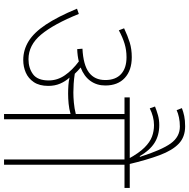

<svg xmlns="http://www.w3.org/2000/svg" viewBox="-13 -923 936 950"><g transform="rotate(90 455.0 -448.0)"><path d="M405 -219Q405 -175 386.5 -147.5Q368 -120 339 -107.5Q310 -95 277 -95Q227 -95 184 -121.5Q141 -148 102 -206.5Q63 -265 23 -361L49 -370Q99 -246 151 -183.5Q203 -121 273 -121Q317 -121 347.5 -143.5Q378 -166 378 -221Q378 -264 352.5 -301Q327 -338 284 -370Q256 -363 223 -362L221 -388Q301 -392 338.5 -420Q376 -448 376 -501Q376 -552 346.5 -579Q317 -606 263 -606Q228 -606 196.5 -596.5Q165 -587 130 -568L120 -594Q158 -612 190.5 -622Q223 -632 263 -632Q328 -632 365.5 -597.5Q403 -563 403 -501Q403 -459 380.5 -427.5Q358 -396 314 -379Q322 -372 330 -365Q338 -358 345 -350Q371 -346 394.5 -344.5Q418 -343 438 -343Q460 -343 488 -345.5Q516 -348 544 -355V-596H462V-622H910V-596H795V0H769V-596H570V0H544V-329Q519 -322 493 -319.5Q467 -317 443 -317Q422 -317 401.5 -318.5Q381 -320 364 -324Q383 -303 394 -277Q405 -251 405 -219ZM766 -615Q737 -668 710 -695Q683 -722 656 -732Q629 -742 599 -742Q578 -742 557 -736.5Q536 -731 516 -721L507 -747Q527 -755 549.5 -761.5Q572 -768 599 -768Q650 -768 687 -744.5Q724 -721 753 -671L756 -673Q722 -780 689.5 -825Q657 -870 606 -870Q582 -870 561 -865.5Q540 -861 525 -854L515 -880Q533 -887 554 -891.5Q575 -896 605 -896Q658 -896 691 -864.5Q724 -833 747.5 -770.5Q771 -708 793 -615Z"/></g></svg>

Font: Noto Sans Thin
Style: Regular
Weight: 100
Designer: Monotype Design Team
Foundry: Monotype Imaging Inc.
Version: Version 2.007